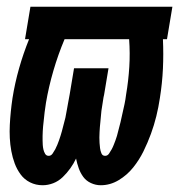

<svg xmlns="http://www.w3.org/2000/svg" viewBox="-20 -540 540 568"><path d="M106 8Q86 8 69 -0.5Q52 -9 41 -24Q30 -39 23.5 -56.5Q17 -74 13.5 -93Q10 -112 9 -131.5Q8 -151 9 -170.5Q10 -190 12 -210Q14 -230 17 -250Q24 -294 36.5 -338Q49 -382 66 -424H54L70 -520H490L474 -424H462Q464 -380 462 -337Q460 -294 453 -250Q449 -223 442.5 -196.5Q436 -170 426.5 -144Q417 -118 404.5 -92.5Q392 -67 374 -44.5Q356 -22 331 -7Q306 8 278 8Q263 8 249 1.5Q235 -5 226.5 -16.5Q218 -28 213 -42Q208 -56 205 -71Q198 -56 188 -42Q178 -28 165.5 -16Q153 -4 137.5 2Q122 8 106 8ZM291 -79Q298 -79 302.5 -85.5Q307 -92 310.5 -98.5Q314 -105 316.5 -111.5Q319 -118 321.5 -124.5Q324 -131 326 -138Q328 -145 329.5 -151.5Q331 -158 333 -165Q335 -172 336.5 -178.5Q338 -185 339.5 -192Q341 -199 342.5 -205.5Q344 -212 345.5 -219Q347 -226 348.5 -232.5Q350 -239 351 -246Q352 -253 353 -260Q360 -301 362.5 -342Q365 -383 362 -424H171Q152 -379 138 -331Q124 -283 116 -236Q115 -229 114 -222Q113 -215 112 -208Q111 -201 110.5 -194Q110 -187 109 -180Q108 -173 107.5 -166Q107 -159 106.5 -152Q106 -145 106 -138Q106 -131 106 -124.5Q106 -118 106.5 -111Q107 -104 108.5 -97.5Q110 -91 113.5 -85Q117 -79 124 -79Q131 -79 135.5 -85.5Q140 -92 143.5 -98.5Q147 -105 149.5 -111.5Q152 -118 154.5 -124.5Q157 -131 159 -138Q161 -145 163 -151.5Q165 -158 166.5 -165Q168 -172 170 -178.5Q172 -185 173.5 -192Q175 -199 176 -205.5Q177 -212 178.5 -219Q180 -226 181 -233Q182 -240 183.5 -246.5Q185 -253 186 -260L199 -338H301L288 -260Q286 -252 285 -244Q284 -236 282.5 -228Q281 -220 280 -212Q279 -204 278.5 -196Q278 -188 277 -180Q276 -172 275.5 -164.5Q275 -157 274.5 -149Q274 -141 274 -133Q274 -125 274.5 -117Q275 -109 276 -101.5Q277 -94 280 -86.5Q283 -79 291 -79Z"/></svg>

Font: Iosevka Gothic
Style: Bold Italic
Weight: 700
Italic angle: -9°
Monospace: yes
Designer: Belleve Invis
Foundry: Belleve Invis
Version: Version 15.5.1; ttfautohint (v1.8.4)